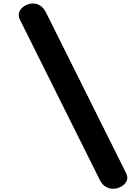

<svg xmlns="http://www.w3.org/2000/svg" viewBox="-20 -1022 816 1124"><path d="M251 -945.5 718 -9Q731 17.5 721 38.2Q711 59 688.5 71Q666 83 641 83Q618.5 83 598.5 71Q578.5 59 565.5 34L97.5 -905Q83.5 -933 93.8 -954.8Q104 -976.5 126.8 -989Q149.5 -1001.5 173 -1001.5Q196.5 -1001.5 216.8 -988.2Q237 -975 251 -945.5Z"/></svg>

Font: Edu NSW ACT Hand Pre
Style: Regular
Weight: 400
Designer: Tina and Corey Anderson, Eben Sorkin, Mirko Velimirovic
Foundry: Sorkin Type Co.
Version: Version 2.000